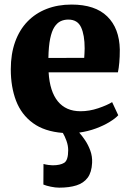

<svg xmlns="http://www.w3.org/2000/svg" viewBox="-20 -588 589 863"><path d="M246 255.5Q229 255.5 208.5 251.2Q188 247 175 241.5L175.5 149Q186 152 198.2 153.5Q210.5 155 216.5 155Q250.5 155 268.5 143.8Q286.5 132.5 286.5 87Q286.5 66.5 278.8 45Q271 23.5 262.5 9.5Q179.5 3 127.8 -35Q76 -73 52.2 -135Q28.5 -197 28.5 -276.5Q28.5 -345.5 48 -399.8Q67.5 -454 103.5 -491.2Q139.5 -528.5 189.8 -548Q240 -567.5 301.5 -567.5Q407.5 -567.5 462 -514.2Q516.5 -461 518.5 -365.5Q518.5 -331.5 516.2 -306.5Q514 -281.5 510 -263H198.5Q201 -220 211.5 -187.2Q222 -154.5 240 -132.5Q258 -110.5 283.5 -99.2Q309 -88 342 -88Q381.5 -88 421.5 -101.5Q461.5 -115 484 -129L511.5 -70Q499 -56 472.5 -39.8Q446 -23.5 410.8 -10.5Q375.5 2.5 336 8Q348 21 362.2 42Q376.5 63 386 89.2Q395.5 115.5 394 144Q392 186.5 374 210.8Q356 235 323.8 245.2Q291.5 255.5 246 255.5ZM197.5 -327.5 358.5 -328Q359 -339 359.8 -349.5Q360.5 -360 360.5 -370.5Q360.5 -430.5 344.5 -465.2Q328.5 -500 287 -500Q268 -500 252.2 -492.5Q236.5 -485 224.5 -466.5Q212.5 -448 205.5 -414.2Q198.5 -380.5 197.5 -327.5Z"/></svg>

Font: Merriweather 24pt Black
Style: Regular
Weight: 900
Designer: Eben Sorkin
Foundry: Eben Sorkin
Version: Version 2.100